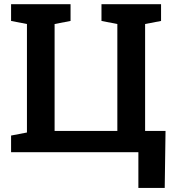

<svg xmlns="http://www.w3.org/2000/svg" viewBox="-20 -731 834 922"><path d="M644.5 171.4V0H33.2V-80.1L109.4 -94.7V-615.7L33.2 -630.4V-710.9H318.8V-630.4L242.2 -615.7V-102.1H543.5V-615.7L467.3 -630.4V-710.9H753.4V-630.4L676.8 -615.7V-102.1H774.9L771 171.4Z"/></svg>

Font: Roboto Slab SemiBold
Style: Regular
Weight: 600
Designer: Google
Version: Version 2.001; ttfautohint (v1.8.3)